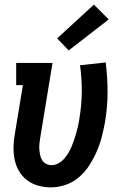

<svg xmlns="http://www.w3.org/2000/svg" viewBox="-20 -802 540 830"><path d="M200 8Q172 8 145 0.5Q118 -7 97 -23Q76 -39 62.5 -62Q49 -85 43.5 -111.5Q38 -138 38.5 -166Q39 -194 44 -222L79 -434H50V-530H207L154 -207Q152 -194 150.5 -181.5Q149 -169 150 -156.5Q151 -144 153.5 -132Q156 -120 162 -110Q168 -100 179 -94Q190 -88 202 -88Q217 -88 231.5 -95.5Q246 -103 257 -115.5Q268 -128 276 -141.5Q284 -155 290 -169.5Q296 -184 301 -199Q306 -214 310 -228.5Q314 -243 317.5 -258Q321 -273 323 -288Q333 -347 333.5 -405Q334 -463 326 -520L437 -532Q445 -468 445 -404Q445 -340 434 -275Q428 -242 420 -210.5Q412 -179 398.5 -148Q385 -117 366.5 -88Q348 -59 322 -36.5Q296 -14 264 -3Q232 8 200 8ZM277 -584 227 -636 386 -782 450 -718Z"/></svg>

Font: Iosevka Slab Oblique
Style: Bold
Weight: 700
Italic angle: -9°
Monospace: yes
Designer: Belleve Invis
Foundry: Belleve Invis
Version: Version 11.1.1; ttfautohint (v1.8.3)